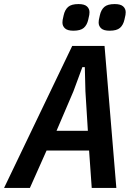

<svg xmlns="http://www.w3.org/2000/svg" viewBox="-57 -924 658 944"><path d="M394 0 381 -184H172L90 0H-37L298 -698H457L515 0ZM363 -475 360 -594H348L304 -475L221 -281H375ZM304 -773Q275 -773 262.5 -784.5Q250 -796 250 -813Q250 -819 251 -826Q252 -833 256 -849Q262 -876 278 -890Q294 -904 329 -904Q358 -904 370.5 -892.5Q383 -881 383 -864Q383 -858 382 -851Q381 -844 377 -828Q371 -801 355 -787Q339 -773 304 -773ZM482 -773Q453 -773 440.5 -784.5Q428 -796 428 -813Q428 -819 429 -826Q430 -833 434 -849Q440 -876 456 -890Q472 -904 507 -904Q536 -904 548.5 -892.5Q561 -881 561 -864Q561 -858 560 -851Q559 -844 555 -828Q549 -801 533 -787Q517 -773 482 -773Z"/></svg>

Font: IBM Plex Sans Condensed SemiBold
Style: Italic
Weight: 600
Width: 3
Italic angle: -11°
Designer: Mike Abbink, Paul van der Laan, Pieter van Rosmalen
Foundry: Bold Monday
Version: Version 1.3